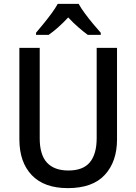

<svg xmlns="http://www.w3.org/2000/svg" viewBox="-20 -961 704 991"><path d="M584 -241Q584 -127 521 -58.5Q458 10 330 10Q208 10 144 -57Q80 -124 80 -242V-714H185V-247Q185 -162 222.5 -121.5Q260 -81 333 -81Q409 -81 444 -123.5Q479 -166 479 -248V-714H584ZM386 -941Q398 -919 418 -892Q438 -865 459.5 -839Q481 -813 500 -792V-781H433Q410 -798 383.5 -821Q357 -844 332 -871Q280 -815 231 -781H166V-792Q184 -813 205.5 -839.5Q227 -866 246.5 -892.5Q266 -919 278 -941Z"/></svg>

Font: Noto Sans Gujarati UI SemiCondensed Medium
Style: Regular
Weight: 500
Width: 4
Designer: Jelle Bosma - Monotype Design Team, Universal Thirst
Foundry: Monotype Imaging Inc.
Version: Version 2.106; ttfautohint (v1.8.4.7-5d5b)